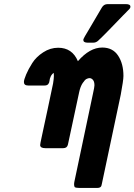

<svg xmlns="http://www.w3.org/2000/svg" viewBox="-20 -714 659 941"><path d="M97.2 -312Q97.2 -323.2 108.2 -349.1Q119.1 -375 138.2 -405Q157.2 -435.1 191.7 -457.5Q226.1 -480 265.1 -480Q334 -480 361.8 -414.1Q419.9 -481 481 -481Q532.7 -481 558.8 -441.4Q585 -401.9 585 -341.8Q585 -320.8 571.8 -250L479 188Q478 193.8 476.6 197.5Q475.1 201.2 470.5 204.1Q465.8 207 458 207H367.2Q352.1 207 346.2 203.1Q341.3 194.3 344.2 178.2L436 -256.8Q442.9 -287.6 442.9 -295.9Q442.9 -314 435.5 -322.5Q428.2 -331.1 418.9 -331.1Q412.1 -331.1 404.1 -327.1Q396 -323.2 385 -306.6Q374 -290 368.2 -263.2L313 -5.9Q309.1 12.2 290 12.2H202.1Q177.2 12.2 176.8 -2.9Q176.8 -6.8 178.5 -14.9Q180.2 -22.9 184.6 -43.9Q189 -64.9 195.1 -93Q201.2 -121.1 213.6 -179Q226.1 -236.8 240.2 -305.2Q244.1 -330.1 244.1 -341.8Q244.1 -344.7 243.7 -349.9Q243.2 -355 243.2 -356.9Q233.4 -350.1 228.3 -338.6Q223.1 -327.1 222.7 -318.1Q222.2 -309.1 216.6 -302Q210.9 -294.9 198.2 -294.9H118.2Q97.2 -294.9 97.2 -312ZM388.2 -519Q388.2 -524.9 420.4 -577.1Q452.6 -631.3 479 -676.8Q488.8 -693.8 507.3 -693.8H597.2Q619.1 -693.8 619.1 -681.2Q619.1 -679.2 618.7 -677.5Q618.2 -675.8 616.7 -673.3Q615.2 -670.9 613.8 -669.4Q612.3 -668 609.1 -664.6Q606 -661.1 602.5 -658Q599.1 -654.8 593.8 -648.9Q588.4 -643.1 583 -638.2Q552.2 -606 511.2 -564Q468.3 -520 458.7 -512.5Q449.2 -504.9 437 -504.9H409.2Q388.2 -504.9 388.2 -519Z"/></svg>

Font: CMU Sans Serif
Style: BoldOblique
Weight: 700
Italic angle: -12°
Version: Version 0.7.0